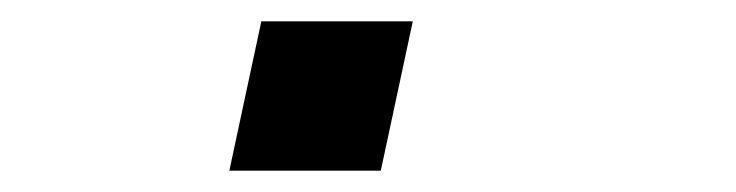

<svg xmlns="http://www.w3.org/2000/svg" viewBox="-20 -160 690 180"><path d="M225 -140H367L337 0H195Z"/></svg>

Font: Azeret Mono Medium
Style: Italic
Weight: 500
Italic angle: -12°
Designer: Martin Vácha
Foundry: Displaay
Version: Version 1.000; Glyphs 3.0.3, build 3074